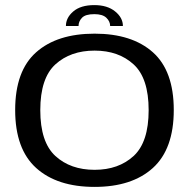

<svg xmlns="http://www.w3.org/2000/svg" viewBox="-20 -728 762 753"><path d="M351 5Q204 5 121.8 -69.2Q39.5 -143.5 39.5 -296.5Q39.5 -450 121.8 -523Q204 -596 351 -596Q497.5 -596 579.5 -523Q661.5 -450 661.5 -296.5Q661.5 -143.5 579.5 -69.2Q497.5 5 351 5ZM351 -62Q445 -62 504 -116.2Q563 -170.5 563 -296Q563 -421.5 504 -475.5Q445 -529.5 351 -529.5Q256.5 -529.5 197.2 -475.5Q138 -421.5 138 -296Q138 -170.5 197.2 -116.2Q256.5 -62 351 -62ZM350 -708Q401 -708 431.5 -683.2Q462 -658.5 462 -626H412Q412 -644 397.2 -658.2Q382.5 -672.5 350 -672.5Q315 -672.5 301.5 -658.2Q288 -644 288 -626H238.5Q238.5 -658.5 267.5 -683.2Q296.5 -708 350 -708Z"/></svg>

Font: Anybody ExtraExpanded
Style: Regular
Weight: 400
Width: 8
Designer: Tyler Finck
Foundry: Etcetera Type Company
Version: Version 1.010; ttfautohint (v1.8.3) -l 8 -r 50 -G 200 -x 14 